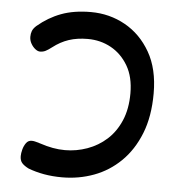

<svg xmlns="http://www.w3.org/2000/svg" viewBox="-47 -631 643 688"><g transform="rotate(5 275.0 -287.5)"><path d="M201 12Q166 12 135.5 6.5Q105 1 79 -9Q63 -17 55 -26Q47 -35 47 -51Q47 -61 50.5 -74.5Q54 -88 61.5 -98.5Q69 -109 82 -109Q89 -109 97.5 -106.5Q106 -104 113 -102Q137 -94 159 -90Q181 -86 203 -86Q244 -86 283 -100Q322 -114 352.5 -141.5Q383 -169 401 -211Q419 -253 419 -309Q419 -368 395.5 -408Q372 -448 334 -469Q296 -490 250 -490Q212 -490 182 -480Q152 -470 125 -449Q112 -439 103 -434.5Q94 -430 83 -430Q75 -430 66 -437Q57 -444 50.5 -455.5Q44 -467 44 -480Q44 -491 47.5 -500.5Q51 -510 62 -520Q101 -553 146.5 -570Q192 -587 253 -587Q320 -587 376.5 -555.5Q433 -524 467.5 -464Q502 -404 502 -316Q502 -233 477.5 -171.5Q453 -110 411 -69Q369 -28 315 -8Q261 12 201 12Z"/></g></svg>

Font: Playpen Sans Hebrew
Style: Regular
Weight: 400
Designer: Tom Grace, Laura Meseguer, Veronika Burian, José Scaglione
Foundry: TypeTogether
Version: Version 2.000